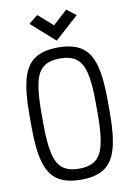

<svg xmlns="http://www.w3.org/2000/svg" viewBox="-110 -1102 819 1184"><g transform="rotate(-10 300.0 -510.5)"><path d="M300 14Q207.5 14 153.8 -21.8Q100 -57.5 77.2 -139.2Q54.5 -221 54.5 -360V-440Q54.5 -579 77.2 -660.8Q100 -742.5 153.8 -778.2Q207.5 -814 300 -814Q393 -814 446.5 -778.2Q500 -742.5 522.8 -660.8Q545.5 -579 545.5 -440V-360Q545.5 -221 522.8 -139.2Q500 -57.5 446.5 -21.8Q393 14 300 14ZM300 -55Q365.5 -55 402.2 -82.8Q439 -110.5 454.8 -177.2Q470.5 -244 470.5 -360V-440Q470.5 -556.5 454.8 -623Q439 -689.5 402.2 -717.2Q365.5 -745 300 -745Q234.5 -745 197.2 -717.2Q160 -689.5 144.8 -623Q129.5 -556.5 129.5 -440V-360Q130 -244 145.5 -177.2Q161 -110.5 198.2 -82.8Q235.5 -55 300 -55ZM300 -856.5 152 -988 209 -1033 300 -952.5 390.5 -1035 448.5 -990Z"/></g></svg>

Font: Victor Mono Thin
Style: Regular
Weight: 100
Monospace: yes
Designer: Rune Bjørnerås
Version: Version 1.561;gftools[0.9.30]